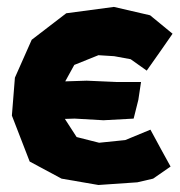

<svg xmlns="http://www.w3.org/2000/svg" viewBox="-20 -523 523 559"><path d="M482.4 -424.8 417 -478.5 311.5 -502.9 172.9 -484.4 72.3 -407.2 23.4 -296.9 14.6 -186.5 66.4 -52.7 159.2 -2.9 266.6 15.6 379.9 7.8 425.8 -2.9 476.6 -38.1 449.2 -87.9 418 -145.5 344.7 -115.2 268.6 -107.4 203.1 -124 168.9 -176.8 197.3 -177.7 281.2 -172.9 369.1 -177.7 382.8 -232.4 390.6 -284.2H321.3L232.4 -288.1L169.9 -286.1L196.3 -334L266.6 -362.3L312.5 -359.4L360.4 -350.6L407.2 -317.4L449.2 -377Z"/></svg>

Font: MaokenAssortedSans-Lite
Style: Lite
Weight: 400
Version: Version 1.400